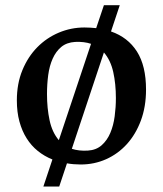

<svg xmlns="http://www.w3.org/2000/svg" viewBox="-20 -613 618 728"><path d="M178.7 -8.3Q148.4 -20.5 123.5 -40.5Q98.6 -60.5 81.1 -88.4Q63.5 -116.2 53.7 -152.1Q43.9 -188 43.9 -232.4Q43.9 -295.9 64.9 -346.9Q85.9 -397.9 121.3 -433.8Q156.7 -469.7 203.1 -489.3Q249.5 -508.8 300.3 -508.8Q312 -508.8 323 -508.1Q334 -507.3 344.7 -506.3L374 -593.3H434.1L400.9 -493.7Q464.8 -471.7 499.3 -417.5Q533.7 -363.3 533.7 -273.4Q533.7 -208.5 514.2 -156Q494.6 -103.5 460.9 -66.4Q427.2 -29.3 382.3 -9.3Q337.4 10.7 286.1 10.7Q258.8 10.7 233.9 6.3L204.6 94.2H144.5ZM325.2 -446.8Q299.3 -455.6 265.1 -454.1Q232.9 -452.1 212.4 -435.1Q191.9 -418 179.7 -390.6Q167.5 -363.3 162.8 -328.4Q158.2 -293.5 158.2 -256.3Q158.2 -202.6 168 -157Q177.7 -111.3 203.1 -81.5ZM252.4 -48.8Q278.8 -40 313 -42Q344.7 -43.9 365.5 -62.3Q386.2 -80.6 398.2 -108.9Q410.2 -137.2 414.8 -171.9Q419.4 -206.5 419.4 -241.2Q419.4 -294.9 409.4 -339.8Q399.4 -384.8 374 -414.1Z"/></svg>

Font: Donegal One
Style: Regular
Weight: 400
Designer: Gary Lonergan
Foundry: Sorkin Type Co.
Version: Version 1.004